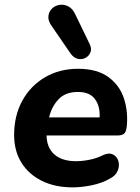

<svg xmlns="http://www.w3.org/2000/svg" viewBox="-20 -798 604 829"><path d="M294 11Q217 11 160 -17.5Q103 -46 72 -96.5Q41 -147 41 -215Q41 -299 76.5 -363.5Q112 -428 174.5 -464.5Q237 -501 317 -501Q400 -501 449 -464.5Q498 -428 516 -370.5Q534 -313 527 -249Q524 -226 514 -219.5Q504 -213 487 -213H181Q182 -160 215 -131Q248 -102 309 -102Q335 -102 365.5 -108Q396 -114 420 -126Q448 -140 466.5 -131.5Q485 -123 491 -103Q497 -83 488.5 -61.5Q480 -40 455 -27Q420 -7 376 2Q332 11 294 11ZM316 -401Q262 -401 232 -368.5Q202 -336 192 -291H410Q413 -338 390.5 -369.5Q368 -401 316 -401ZM284 -568 203 -686Q187 -708 189 -728Q191 -748 204.5 -761Q218 -774 237 -777Q256 -780 275 -770.5Q294 -761 306 -734L367 -608Q377 -588 370.5 -572Q364 -556 349 -548Q334 -540 316 -544Q298 -548 284 -568Z"/></svg>

Font: Nunito ExtraBold
Style: Italic
Weight: 800
Italic angle: -9°
Designer: Vernon Adams
Foundry: Vernon Adams
Version: Version 3.601; ttfautohint (v1.8.2.53-6de2)